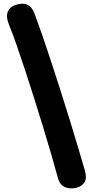

<svg xmlns="http://www.w3.org/2000/svg" viewBox="-20 -871 500 1041"><path d="M168 -795Q186 -747 209.5 -679.5Q233 -612 258.5 -533.5Q284 -455 310.5 -372.5Q337 -290 361 -211.5Q385 -133 405.5 -64.5Q426 4 440 53Q452 94 438.5 116.5Q425 139 395 147Q364 155 334.5 144.5Q305 134 294 94Q280 42 260 -27Q240 -96 216 -174.5Q192 -253 166.5 -334Q141 -415 116 -491Q91 -567 68.5 -631Q46 -695 28 -739Q12 -779 21.5 -805.5Q31 -832 59 -842Q98 -857 125.5 -846.5Q153 -836 168 -795Z"/></svg>

Font: Playpen Sans ExtraBold
Style: Regular
Weight: 800
Designer: Laura Meseguer, Veronika Burian, José Scaglione
Foundry: TypeTogether
Version: Version 1.001